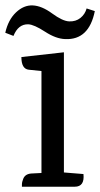

<svg xmlns="http://www.w3.org/2000/svg" viewBox="-40 -707 379 727"><path d="M288 -675 319 -665Q297 -555 207 -559Q172 -560 130.5 -587Q89 -614 67 -615Q29 -616 11 -571L-20 -583Q-9 -632 20.5 -660Q50 -688 84 -686.5Q118 -685 157.5 -656Q197 -627 222 -626Q247 -625 264.5 -639Q282 -653 288 -675ZM243 0H43V-8Q43 -18 48 -30Q55 -48 78 -50L117 -52V-438L69 -443Q41 -446 41 -491L202 -509V-54L276 -48Q281 0 243 0Z"/></svg>

Font: Karma Medium
Style: Regular
Weight: 500
Designer: Joana Correia
Foundry: Indian Type Foundry
Version: Version 1.202;PS 1.0;hotconv 1.0.78;makeotf.lib2.5.61930; tt